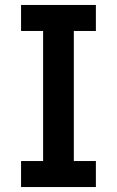

<svg xmlns="http://www.w3.org/2000/svg" viewBox="-20 -755 472 775"><path d="M65 0H367V-105H278V-630H367V-735H65V-630H154V-105H65Z"/></svg>

Font: Iosevka Sparkle
Style: Bold
Weight: 700
Designer: Belleve Invis
Foundry: Belleve Invis
Version: Version 4.5.0; ttfautohint (v1.8.3)